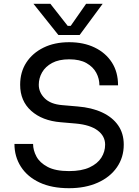

<svg xmlns="http://www.w3.org/2000/svg" viewBox="-20 -972 729 1010"><path d="M343 18Q252 18 188 -12Q124 -42 90 -95Q56 -148 56 -215H154Q154 -182 171.5 -149Q189 -116 230.5 -94Q272 -72 343 -72Q409 -72 451 -91.5Q493 -111 513 -142.5Q533 -174 533 -211Q533 -256 494 -285.5Q455 -315 380 -322L299 -329Q202 -337 144 -389Q86 -441 86 -526Q86 -593 118.5 -643Q151 -693 209 -721.5Q267 -750 344 -750Q420 -750 478 -722Q536 -694 568.5 -643.5Q601 -593 601 -523H503Q503 -558 486.5 -589Q470 -620 435 -640Q400 -660 344 -660Q290 -660 254.5 -641Q219 -622 201.5 -591.5Q184 -561 184 -526Q184 -486 215 -455Q246 -424 307 -419L388 -412Q463 -406 517.5 -380.5Q572 -355 601.5 -312.5Q631 -270 631 -211Q631 -144 595 -92Q559 -40 494 -11Q429 18 343 18ZM287 -788 156 -952H245L336 -836H352L433 -952H520L399 -788Z"/></svg>

Font: SVN-Sora Variable
Style: Regular
Weight: 400
Designer: Jonathan Barnbrook, Julián Moncada
Foundry: Barnbrook Fonts
Version: Version 2.000 - Viet hoa boi STYLEno.1 Fonts